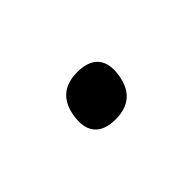

<svg xmlns="http://www.w3.org/2000/svg" viewBox="-10 -590 619 619"><g transform="rotate(-45 300.0 -280.0)"><path d="M202.5 -261.5Q202.5 -272.5 205 -288.5Q220.5 -378 312 -378Q355.5 -378 378.2 -358Q401 -338 401 -300Q401 -285 398.5 -272.5Q383 -182.5 291.5 -182.5Q248 -182.5 225.2 -202.8Q202.5 -223 202.5 -261.5Z"/></g></svg>

Font: JuliaMono SemiBold
Style: Italic
Weight: 600
Italic angle: -9°
Monospace: yes
Designer: cormullion
Foundry: corm
Version: Version 0.056; ttfautohint (v1.8.4)